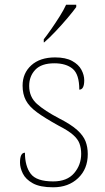

<svg xmlns="http://www.w3.org/2000/svg" viewBox="-20 -786 445 816"><path d="M206 10Q150 10 119.5 -7Q89 -24 77 -48.5Q65 -73 65 -95Q65 -137 86 -137Q86 -80 110.5 -47.5Q135 -15 206 -15Q265 -15 295 -50Q325 -85 325 -132Q325 -156 318 -175.5Q311 -195 290.5 -213Q270 -231 229 -252Q171 -284 137.5 -308.5Q104 -333 90 -359.5Q76 -386 76 -422Q76 -475 113 -508.5Q150 -542 214 -542Q259 -542 286.5 -527Q314 -512 326 -489.5Q338 -467 338 -445Q338 -405 317 -405Q317 -470 289 -493.5Q261 -517 211 -517Q156 -517 130 -489.5Q104 -462 104 -421Q104 -374 137 -344.5Q170 -315 231 -283Q282 -257 308 -233.5Q334 -210 343.5 -185.5Q353 -161 353 -131Q353 -68 312 -29Q271 10 206 10ZM166 -619Q181 -638 199 -664Q217 -690 234 -717Q251 -744 261 -766H304V-756Q292 -739 267.5 -710Q243 -681 216 -652.5Q189 -624 168 -606H166Z"/></svg>

Font: Noto Serif Devanagari Thin
Style: Regular
Weight: 100
Designer: Universal Thirst, Indian Type Foundry and the Monotype Design Team
Foundry: Monotype Imaging Inc.
Version: Version 2.004; ttfautohint (v1.8.4.7-5d5b)